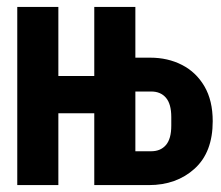

<svg xmlns="http://www.w3.org/2000/svg" viewBox="-20 -536 640 556"><path d="M30 -516H149V-316H253V-516H372V-369H415Q466 -369 507 -348Q548 -327 572 -286Q596 -245 596 -185Q596 -95 543.5 -47.5Q491 0 411 0H253V-208H149V0H30ZM418 -98Q445 -98 460.5 -116Q476 -134 476 -172V-197Q476 -235 460.5 -253Q445 -271 418 -271H372V-98Z"/></svg>

Font: Lilex Nerd Font
Style: Bold
Weight: 700
Designer: Mike Abbink, Paul van der Laan, Pieter van Rosmalen, Mikhael Khrustik
Foundry: Mikhael Khrustik
Version: Version 2.400; ttfautohint (v1.8.4.7-5d5b);Nerd Fonts 3.3.0